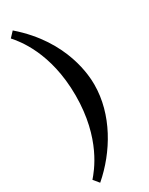

<svg xmlns="http://www.w3.org/2000/svg" viewBox="-239 -761 794 1020"><g transform="rotate(-30 157.5 -250.5)"><path d="M279 -251C279 -296 274 -521 47 -717L17 -685C49 -649 164 -515 164 -251C164 13 47 147 17 182L45 216C176 103 279 -69 279 -251Z"/></g></svg>

Font: Libertinus Serif Semibold
Style: Regular
Weight: 600
Designer: Philipp H. Poll, Khaled Hosny
Foundry: Caleb Maclennan
Version: Version 7.050;RELEASE